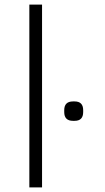

<svg xmlns="http://www.w3.org/2000/svg" viewBox="-20 -811 456 831"><path d="M107 -791H162V0H107ZM258 -326V-334Q258 -372 296 -372H303Q340 -372 340 -334V-326Q340 -288 303 -288H296Q258 -288 258 -326Z"/></svg>

Font: Krub Light
Style: Regular
Weight: 300
Designer: Ekaluck Peanpanawate
Foundry: Cadson Demak Co.,Ltd.
Version: Version 1.000; ttfautohint (v1.6)